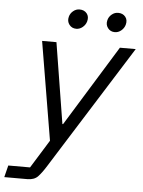

<svg xmlns="http://www.w3.org/2000/svg" viewBox="-121 -720 720 967"><g transform="rotate(5 239.5 -237.0)"><path d="M-62.5 200 -47.5 140H62.5L150.8 -2.5L67.5 -500H140L205.8 -91.7H209.2L460.8 -500H540.8L226.7 0L148.3 125Q126.7 160 107.9 180Q89.2 200 54.2 200ZM428.3 -575.8Q405.8 -575.8 392.9 -592.9Q380 -610 385.8 -632.5Q390 -650 404.6 -662.1Q419.2 -674.2 436.7 -674.2Q460.8 -674.2 473.8 -657.9Q486.7 -641.7 480 -617.5Q475 -600 460.4 -587.9Q445.8 -575.8 428.3 -575.8ZM233.3 -575.8Q210.8 -575.8 197.9 -592.9Q185 -610 190.8 -632.5Q195 -650 209.6 -662.1Q224.2 -674.2 241.7 -674.2Q265.8 -674.2 278.8 -657.9Q291.7 -641.7 285 -617.5Q280 -600 265.4 -587.9Q250.8 -575.8 233.3 -575.8Z"/></g></svg>

Font: Funnel Sans Light
Style: Italic
Weight: 300
Italic angle: -14.036°
Designer: NORD ID, Kristian Moeller
Foundry: Dicotype
Version: Version 1.000